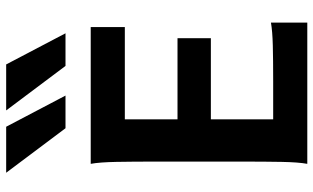

<svg xmlns="http://www.w3.org/2000/svg" viewBox="-220 -812 1031 632"><g transform="rotate(-90 296.0 -495.5)"><path d="M219.7 -427.2H486.8V-317.4H219.7V-112.3H345.7Q415.5 -112.3 462.6 -113.5Q509.8 -114.7 538.1 -119.6V0H73.2Q78.6 -29.3 79.6 -84.7Q80.6 -140.1 80.6 -212.4V-500.5Q80.6 -572.8 79.6 -628.2Q78.6 -683.6 73.2 -712.9H523.4V-600.6H219.7ZM249 -991.2H400.4L502.9 -795.9H395.5ZM43.9 -991.2H195.3L297.9 -795.9H190.4Z"/></g></svg>

Font: Andika
Style: Bold
Weight: 700
Designer: Victor Gaultney, Annie Olsen, Julie Remington, Don Collingsworth, Eric Hays, Becca Hirsbrunner
Foundry: SIL International
Version: Version 6.101